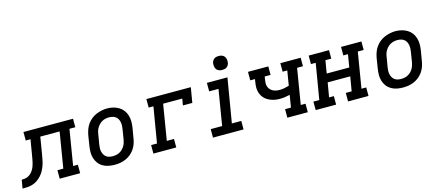

<svg xmlns="http://www.w3.org/2000/svg" viewBox="-107 -1282 4208 1833"><g transform="rotate(-15 1997.0 -365.5)"><path d="M-56 0 -42 -84Q-26 -84 -9 -86.5Q8 -89 24 -97.5Q40 -106 52.5 -119Q65 -132 74.5 -147.5Q84 -163 90 -179.5Q96 -196 100 -212.5Q104 -229 107 -246Q110 -263 113 -280L139 -436H92V-520H582V-436H524L466 -84H513V0H311V-84H369L427 -436H236L208 -267Q203 -242 198.5 -216.5Q194 -191 185.5 -166Q177 -141 164.5 -117Q152 -93 134 -72.5Q116 -52 93.5 -36Q71 -20 46 -12Q21 -4 -5 -2Q-31 0 -56 0Z M854 8Q823 8 793 2Q763 -4 737.5 -19Q712 -34 694.5 -57.5Q677 -81 668.5 -109.5Q660 -138 660.5 -169Q661 -200 666 -231L682 -331Q687 -358 696.5 -385Q706 -412 722.5 -435.5Q739 -459 762 -478Q785 -497 811.5 -508Q838 -519 865.5 -525Q893 -531 920 -531Q952 -531 981.5 -523.5Q1011 -516 1036 -501Q1061 -486 1078.5 -462.5Q1096 -439 1104.5 -410.5Q1113 -382 1113 -351Q1113 -320 1108 -289L1091 -189Q1087 -162 1077.5 -135.5Q1068 -109 1051.5 -85Q1035 -61 1012 -42.5Q989 -24 962.5 -12.5Q936 -1 908.5 3.5Q881 8 854 8ZM855 -76Q872 -76 889 -79Q906 -82 922 -90Q938 -98 951 -110.5Q964 -123 973.5 -138Q983 -153 988.5 -169.5Q994 -186 997 -203L1013 -303Q1016 -320 1016.5 -337.5Q1017 -355 1013.5 -371.5Q1010 -388 1002 -402.5Q994 -417 980.5 -426.5Q967 -436 950.5 -440Q934 -444 916 -444Q899 -444 882.5 -440.5Q866 -437 850.5 -429Q835 -421 822 -408.5Q809 -396 799.5 -381Q790 -366 784.5 -350Q779 -334 777 -317L760 -217Q757 -200 756.5 -182.5Q756 -165 759.5 -149Q763 -133 771 -118.5Q779 -104 792 -94Q805 -84 821.5 -80Q838 -76 855 -76Q855 -76 855 -76Q855 -76 855 -76Z M1237 0V-84H1295L1354 -436H1307V-520H1746L1721 -371H1628L1639 -436H1450L1392 -84H1463V0Z M1826 0V-84H1939L1997 -436H1905V-520H2108L2035 -84H2128V0ZM2080 -601Q2063 -601 2047.5 -606.5Q2032 -612 2023 -624.5Q2014 -637 2011.5 -653.5Q2009 -670 2011 -687Q2013 -698 2019 -709Q2025 -720 2035 -727Q2045 -734 2056.5 -736.5Q2068 -739 2080 -739Q2096 -739 2111.5 -733.5Q2127 -728 2136 -715.5Q2145 -703 2148 -686.5Q2151 -670 2148 -653Q2146 -642 2140 -631Q2134 -620 2124 -613Q2114 -606 2102.5 -603.5Q2091 -601 2080 -601Z M2561 0V-84H2619L2639 -205Q2614 -199 2589 -195.5Q2564 -192 2539 -192Q2516 -192 2494.5 -195.5Q2473 -199 2453 -206.5Q2433 -214 2415 -225.5Q2397 -237 2383.5 -253Q2370 -269 2361.5 -289Q2353 -309 2350 -330.5Q2347 -352 2349 -374.5Q2351 -397 2355 -419L2358 -436H2311V-520H2512V-436H2454L2449 -406Q2446 -388 2445.5 -371Q2445 -354 2450.5 -338Q2456 -322 2467 -309.5Q2478 -297 2492.5 -289.5Q2507 -282 2523.5 -278.5Q2540 -275 2558 -275Q2582 -275 2606 -279.5Q2630 -284 2653 -291L2677 -436H2631V-520H2832V-436H2774L2716 -84H2763V0Z M2841 0V-84H2899L2958 -436H2911V-520H3112V-436H3054L3033 -310H3256L3277 -436H3231V-520H3432V-436H3374L3316 -84H3363V0H3161V-84H3219L3243 -226H3020L2996 -84H3043V0Z M3704 8Q3673 8 3643 2Q3613 -4 3587.5 -19Q3562 -34 3544.5 -57.5Q3527 -81 3518.5 -109.5Q3510 -138 3510.5 -169Q3511 -200 3516 -231L3532 -331Q3537 -358 3546.5 -385Q3556 -412 3572.5 -435.5Q3589 -459 3612 -478Q3635 -497 3661.5 -508Q3688 -519 3715.5 -525Q3743 -531 3770 -531Q3802 -531 3831.5 -523.5Q3861 -516 3886 -501Q3911 -486 3928.5 -462.5Q3946 -439 3954.5 -410.5Q3963 -382 3963 -351Q3963 -320 3958 -289L3941 -189Q3937 -162 3927.5 -135.5Q3918 -109 3901.5 -85Q3885 -61 3862 -42.5Q3839 -24 3812.5 -12.5Q3786 -1 3758.5 3.5Q3731 8 3704 8ZM3705 -76Q3722 -76 3739 -79Q3756 -82 3772 -90Q3788 -98 3801 -110.5Q3814 -123 3823.5 -138Q3833 -153 3838.5 -169.5Q3844 -186 3847 -203L3863 -303Q3866 -320 3866.5 -337.5Q3867 -355 3863.5 -371.5Q3860 -388 3852 -402.5Q3844 -417 3830.5 -426.5Q3817 -436 3800.5 -440Q3784 -444 3766 -444Q3749 -444 3732.5 -440.5Q3716 -437 3700.5 -429Q3685 -421 3672 -408.5Q3659 -396 3649.5 -381Q3640 -366 3634.5 -350Q3629 -334 3627 -317L3610 -217Q3607 -200 3606.5 -182.5Q3606 -165 3609.5 -149Q3613 -133 3621 -118.5Q3629 -104 3642 -94Q3655 -84 3671.5 -80Q3688 -76 3705 -76Q3705 -76 3705 -76Q3705 -76 3705 -76Z"/></g></svg>

Font: Iosevka Etoile Medium Oblique
Style: Regular
Weight: 500
Italic angle: -9°
Designer: Belleve Invis
Foundry: Belleve Invis
Version: Version 15.5.2; ttfautohint (v1.8.4)